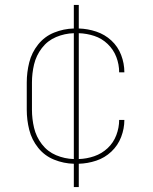

<svg xmlns="http://www.w3.org/2000/svg" viewBox="-20 -653 616 775"><path d="M278 102H298V8Q334 7 368.5 -4.5Q403 -16 429.5 -41Q456 -66 469 -100Q482 -134 482 -169H461Q461 -138 449.5 -107.5Q438 -77 414.5 -55Q391 -33 360.5 -22.5Q330 -12 298 -11V-519Q330 -518 360.5 -508Q391 -498 414.5 -475.5Q438 -453 449.5 -423Q461 -393 461 -361H482Q482 -397 469 -431Q456 -465 429.5 -489.5Q403 -514 368.5 -525.5Q334 -537 298 -538V-633H278V-538Q237 -537 198.5 -521.5Q160 -506 134 -473.5Q108 -441 98 -401Q88 -361 88 -320V-210Q88 -169 98 -129Q108 -89 134 -56.5Q160 -24 198.5 -8.5Q237 7 278 8ZM278 -11Q241 -12 206.5 -26.5Q172 -41 149 -71Q126 -101 117.5 -137Q109 -173 109 -210V-320Q109 -357 117.5 -393Q126 -429 149 -459Q172 -489 206.5 -503.5Q241 -518 278 -519Z"/></svg>

Font: Iosevka Sparkle Thin
Style: Regular
Weight: 100
Designer: Belleve Invis
Foundry: Belleve Invis
Version: Version 4.5.0; ttfautohint (v1.8.3)